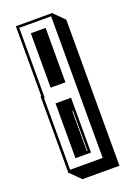

<svg xmlns="http://www.w3.org/2000/svg" viewBox="-146 -755 614 874"><g transform="rotate(-20 161.5 -318.0)"><path d="M158.2 -51.8H161.6V-245.6H158.2ZM227.5 -696.8V-693.8L274.9 -646.5V61H95.7L48.3 13.7H45.4V-358.4H48.8V-696.8ZM173.8 -643.6V-379.9H102.1V-643.6ZM173.8 -305.2V-39.6H98.6V-305.2ZM61 -684.6V-346.2H57.6V1.5H215.3V-684.6Z"/></g></svg>

Font: Gondrin
Style: Regular
Weight: 400
Designer: Peter Wiegel, original typeface by Carl Albert Fahrenwaldt 1901
Foundry: Peter Wiegel
Version: Version 1.000 2010 initial release